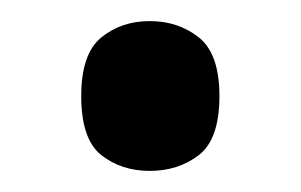

<svg xmlns="http://www.w3.org/2000/svg" viewBox="-20 -155 285 182"><path d="M122 7Q95 7 76 -8Q57 -23 57 -64Q57 -104 76 -119.5Q95 -135 122 -135Q149 -135 168.5 -119.5Q188 -104 188 -64Q188 -23 168.5 -8Q149 7 122 7Z"/></svg>

Font: Noto Serif Myanmar Cond SemBd
Style: Regular
Weight: 600
Width: 3
Designer: Ben Mitchell and the Monotype Design Team
Foundry: Monotype Imaging Inc.
Version: Version 2.106; ttfautohint (v1.8.4.7-5d5b)